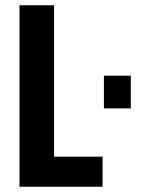

<svg xmlns="http://www.w3.org/2000/svg" viewBox="-20 -708 576 728"><path d="M54 0V-688H185V-114H369V0ZM374 -297V-421H476V-297Z"/></svg>

Font: Saira Condensed
Style: Bold
Weight: 700
Width: 3
Designer: Hector Gatti with collaboration of the Omnibus-Type team
Foundry: Omnibus-Type
Version: Version 1.101